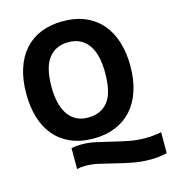

<svg xmlns="http://www.w3.org/2000/svg" viewBox="-133 -821 1028 1152"><g transform="rotate(-15 381.0 -245.0)"><path d="M762 212Q735 219 709 221.5Q683 224 657 224Q602 224 549.5 214Q497 204 448.5 191.5Q400 179 354.5 169Q309 159 269 159Q242 159 218 165V35Q249 29 280 29Q325 29 370.5 39Q416 49 463 60.5Q510 72 559.5 82Q609 92 663 92Q713 92 762 82ZM40 -350Q40 -436 62 -504Q84 -572 125.5 -618.5Q167 -665 227 -689.5Q287 -714 363 -714Q444 -714 504.5 -687.5Q565 -661 605.5 -613Q646 -565 666.5 -498Q687 -431 687 -350Q687 -264 664.5 -196Q642 -128 600 -81.5Q558 -35 498 -10.5Q438 14 363 14Q282 14 221.5 -12.5Q161 -39 120.5 -87Q80 -135 60 -202Q40 -269 40 -350ZM197 -350Q197 -298 207 -255Q217 -212 237 -181Q257 -150 288.5 -133Q320 -116 363 -116Q442 -116 486 -170Q530 -224 530 -350Q530 -400 521 -443Q512 -486 491.5 -517.5Q471 -549 439.5 -566.5Q408 -584 363 -584Q285 -584 241 -528Q197 -472 197 -350Z"/></g></svg>

Font: PT Sans Caption
Style: Bold
Weight: 700
Designer: A.Korolkova, O.Umpeleva, V.Yefimov
Foundry: ParaType Ltd
Version: Version 2.003W OFL